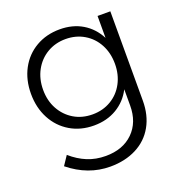

<svg xmlns="http://www.w3.org/2000/svg" viewBox="-130 -638 895 947"><g transform="rotate(-20 317.5 -165.0)"><path d="M551 -524V-55Q551 21 519 78Q487 135 427.5 165.5Q368 196 290 196Q174 196 75 116L107 68Q147 103 191 121Q235 139 287 139Q377 139 430.5 86.5Q484 34 484 -54V-139Q456 -84 404 -53Q352 -22 284 -22Q214 -22 159.5 -54.5Q105 -87 74.5 -144.5Q44 -202 44 -275Q44 -348 74.5 -405Q105 -462 160 -494Q215 -526 285 -526Q353 -526 404 -495.5Q455 -465 484 -409V-524ZM484 -273Q484 -330 460 -375Q436 -420 393 -445.5Q350 -471 296 -471Q242 -471 199 -445.5Q156 -420 131.5 -375Q107 -330 107 -273Q107 -216 131.5 -171.5Q156 -127 198.5 -101.5Q241 -76 296 -76Q350 -76 393 -101.5Q436 -127 460 -172Q484 -217 484 -273Z"/></g></svg>

Font: TypoPRO Montserrat Alternates
Style: Regular
Weight: 300
Designer: Julieta Ulanovsky
Foundry: Julieta Ulanovsky
Version: Version 6.001